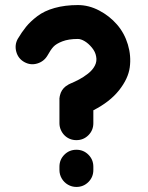

<svg xmlns="http://www.w3.org/2000/svg" viewBox="-20 -739 587 759"><path d="M50 -585Q66 -612 83 -633Q100 -654 127.5 -675Q155 -696 196 -707.5Q237 -719 288 -719Q331 -719 372 -697.5Q413 -676 442.5 -642Q472 -608 485.5 -563Q499 -518 493 -473Q487 -428 450.5 -382Q414 -336 349 -303V-252Q349 -224 329.5 -204.5Q310 -185 282 -185Q268 -185 256 -190Q244 -195 235 -204Q226 -213 220.5 -225.5Q215 -238 215 -252V-346Q215 -348 215 -351Q215 -351 215 -352Q215 -353 215.5 -353.5Q216 -354 216 -355Q216 -355 216 -355.5Q216 -356 216 -357Q216 -357 216 -358Q216 -359 216.5 -359.5Q217 -360 217 -361Q217 -362 217 -362Q222 -384 240 -398Q244 -401 248 -403Q250 -405 251 -405Q251 -405 251.5 -405.5Q252 -406 253 -406Q255 -407 257 -408Q276 -416 293 -425Q310 -434 328 -448Q346 -462 355 -479.5Q364 -497 360 -516Q357 -534 343.5 -550.5Q330 -567 315 -576Q300 -585 288 -585Q251 -585 226.5 -575.5Q202 -566 191 -554Q180 -542 168 -520Q154 -496 127.5 -488Q101 -480 76.5 -493.5Q52 -507 44.5 -534Q37 -561 50 -585ZM349 -67Q349 -39 329.5 -19.5Q310 0 282 0Q264 0 248.5 -9Q233 -18 224 -33.5Q215 -49 215 -67V-80Q215 -108 234.5 -127.5Q254 -147 282 -147Q310 -147 329.5 -127.5Q349 -108 349 -80Z"/></svg>

Font: Multiround Pro
Style: Regular
Weight: 400
Designer: Ivan Filipov, Sasha Pavljenko
Version: Version 1.005;Fontself Maker 3.5.4